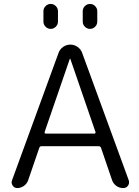

<svg xmlns="http://www.w3.org/2000/svg" viewBox="-20 -957 708 977"><path d="M401 -900Q401 -915 412 -926Q423 -937 438 -937Q453 -937 464 -926Q475 -915 475 -900V-847Q475 -832 464 -821Q453 -810 438 -810Q423 -810 412 -821Q401 -832 401 -847ZM201 -900Q201 -915 212 -926Q223 -937 238 -937Q253 -937 264 -926Q275 -915 275 -900V-847Q275 -832 264 -821Q253 -810 238 -810Q223 -810 212 -821Q201 -832 201 -847ZM207 -285Q206 -282 208 -279.5Q210 -277 213 -277H460Q463 -277 465 -279.5Q467 -282 466 -285L338 -657Q338 -658 337 -658Q335 -658 335 -657ZM68 0Q53 0 44.5 -12.5Q36 -25 41 -39L278 -688Q285 -707 301.5 -718.5Q318 -730 338 -730Q358 -730 374.5 -718.5Q391 -707 398 -688L635 -40Q640 -25 631.5 -12.5Q623 0 607 0Q587 0 571.5 -11.5Q556 -23 550 -41L494 -205Q491 -213 482 -213H191Q183 -213 180 -205L123 -39Q117 -22 101.5 -11Q86 0 68 0Z"/></svg>

Font: Rounded Mplus 1c
Style: Regular
Weight: 400
Version: Version 1.059.20150529